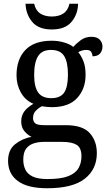

<svg xmlns="http://www.w3.org/2000/svg" viewBox="-20 -763 578 1023"><path d="M231 240Q127 240 75 201.5Q23 163 23 94Q23 35 61 5Q99 -25 148 -34Q128 -43 110.5 -63.5Q93 -84 93 -116Q93 -146 108.5 -168Q124 -190 158 -210Q115 -228 91.5 -269.5Q68 -311 68 -361Q68 -447 115 -496.5Q162 -546 256 -546Q292 -546 324 -536Q356 -526 370 -513Q384 -529 409 -548Q434 -567 467 -567Q497 -567 511.5 -551.5Q526 -536 526 -515Q526 -494 513.5 -478.5Q501 -463 473 -463Q473 -474 466.5 -485.5Q460 -497 440 -497Q417 -497 397 -485Q414 -464 425 -435.5Q436 -407 436 -364Q436 -290 391.5 -241Q347 -192 256 -192Q244 -192 228.5 -193.5Q213 -195 203 -197Q184 -187 170 -172Q156 -157 156 -134Q156 -116 167.5 -106Q179 -96 218 -96H331Q420 -96 458 -54Q496 -12 496 53Q496 139 431.5 189.5Q367 240 231 240ZM253 -240Q302 -240 322 -270Q342 -300 342 -365Q342 -433 321.5 -465Q301 -497 252 -497Q204 -497 183 -464Q162 -431 162 -364Q162 -300 183.5 -270Q205 -240 253 -240ZM233 191Q305 191 344 175.5Q383 160 398.5 132.5Q414 105 414 70Q414 24 388 8.5Q362 -7 312 -7H214Q186 -7 161 0.5Q136 8 120 28Q104 48 104 88Q104 117 115 140.5Q126 164 154 177.5Q182 191 233 191ZM256 -606Q185 -606 151.5 -646.5Q118 -687 116 -743H162Q170 -707 194.5 -691Q219 -675 256 -675Q293 -675 317.5 -691Q342 -707 350 -743H396Q395 -687 361 -646.5Q327 -606 256 -606Z"/></svg>

Font: Noto Serif Old Uyghur
Style: Regular
Weight: 400
Designer: Lewis McGuffie
Foundry: Google LLC
Version: Version 1.003; ttfautohint (v1.8.4.7-5d5b)